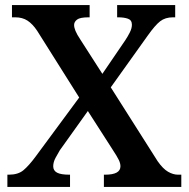

<svg xmlns="http://www.w3.org/2000/svg" viewBox="-20 -734 741 754"><path d="M9 0V-48H15Q51 -48 72 -65.5Q93 -83 119 -118L291 -351L126 -613Q108 -640 88 -653Q68 -666 40 -666H27V-714H332V-666H328Q294 -666 282.5 -657Q271 -648 271 -636Q271 -626 276.5 -612.5Q282 -599 296 -578L382 -444L472 -576Q482 -591 490 -607Q498 -623 498 -637Q498 -655 482.5 -660.5Q467 -666 444 -666H440V-714H668V-666H659Q629 -666 609 -650.5Q589 -635 560 -594L415 -391L599 -101Q620 -71 640 -59.5Q660 -48 679 -48H692V0H388V-48H393Q453 -48 453 -81Q453 -92 447 -105Q441 -118 420 -150L325 -298L215 -144Q207 -131 198 -114Q189 -97 189 -81Q189 -64 204 -56Q219 -48 252 -48H255V0Z"/></svg>

Font: Noto Serif Hentaigana SemiBold
Style: Regular
Weight: 600
Designer: Kazuhiro Yamada
Foundry: nipponia
Version: Version 1.000; ttfautohint (v1.8.4.7-5d5b)